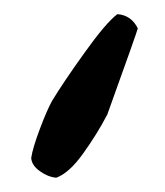

<svg xmlns="http://www.w3.org/2000/svg" viewBox="-20 -119 232 270"><path d="M145 -99.1Q164.6 -97.7 173.8 -79.1Q172.4 -73.2 130.9 42Q116.7 69.3 96.9 96.9Q77.1 124.5 59.1 130.9Q47.4 129.9 35.9 121.6Q24.4 113.3 23.9 103Q25.9 89.4 35.9 62.7Q45.9 36.1 53.2 22.9Q68.8 -2.9 98.9 -44.9Q128.9 -86.9 145 -99.1Z"/></svg>

Font: Common Serif Medium
Style: Regular
Weight: 500
Designer: Philipp H. Poll, Khaled Hosny
Foundry: Stefan Peev, Context Ltd.
Version: Version 1.026